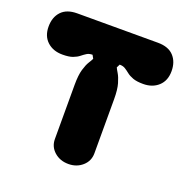

<svg xmlns="http://www.w3.org/2000/svg" viewBox="-129 -845 934 964"><g transform="rotate(20 337.5 -363.0)"><path d="M122 -506Q72 -506 40.5 -535Q9 -564 9 -615Q9 -665 37.5 -695.5Q66 -726 122 -726H553Q609 -726 637.5 -695.5Q666 -665 666 -615Q666 -564 634.5 -535Q603 -506 553 -506Q519 -506 498.5 -513.5Q478 -521 465 -531.5Q452 -542 440 -549.5Q428 -557 410 -557L401 -539Q405 -530 415 -513.5Q425 -497 434 -466.5Q443 -436 443 -384V-95Q443 -54 412.5 -27Q382 0 338 0Q293 0 262.5 -27Q232 -54 232 -95V-384Q232 -436 241 -466.5Q250 -497 260.5 -513.5Q271 -530 275 -539L265 -557Q247 -557 235 -549.5Q223 -542 210 -531.5Q197 -521 177 -513.5Q157 -506 122 -506Z"/></g></svg>

Font: Bagel Fat One
Style: Regular
Weight: 400
Designer: Kyung-won Kim
Foundry: JAMO
Version: Version 1.000; ttfautohint (v1.8.4.7-5d5b);gftools[0.9.28]